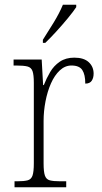

<svg xmlns="http://www.w3.org/2000/svg" viewBox="-20 -786 427 806"><path d="M41 0V-25H53Q81 -25 96 -29Q111 -33 116.5 -49Q122 -65 122 -101V-438Q122 -472 116.5 -487.5Q111 -503 95 -507Q79 -511 47 -511H37V-536H155L161 -429H164Q175 -457 190.5 -483.5Q206 -510 231 -527Q256 -544 292 -544Q332 -544 352.5 -525Q373 -506 373 -477Q373 -459 365 -447Q357 -435 338 -435Q338 -473 325.5 -492Q313 -511 280 -511Q253 -511 231 -490.5Q209 -470 194 -436Q179 -402 171 -360.5Q163 -319 163 -278V-100Q163 -65 168.5 -49Q174 -33 189 -29Q204 -25 232 -25H258V0ZM160 -619Q182 -653 206 -692.5Q230 -732 244 -766H300V-756Q289 -739 266 -711Q243 -683 217 -654.5Q191 -626 170 -606H160Z"/></svg>

Font: Noto Serif Tamil SemiCondensed ExtraLight
Style: Italic
Weight: 200
Width: 4
Italic angle: -12°
Designer: Indian Type Foundry, Tom Grace, and the Monotype Design Team
Foundry: Monotype Imaging Inc.
Version: Version 2.003; ttfautohint (v1.8.4.7-5d5b)